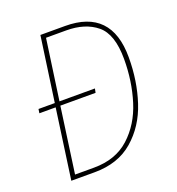

<svg xmlns="http://www.w3.org/2000/svg" viewBox="-125 -783 819 886"><g transform="rotate(-20 284.5 -340.5)"><path d="M519 -445Q519 -329 486 -228.5Q453 -128 379 -64Q305 0 190 0H75L123 -343H43L46 -363H126L171 -681H292Q519 -681 519 -445ZM496 -445Q496 -567 439.5 -613.5Q383 -660 290 -660H191L149 -363H323L319 -343H146L101 -21H194Q301 -21 368.5 -82.5Q436 -144 466 -240Q496 -336 496 -445Z"/></g></svg>

Font: Fira Sans Condensed Thin
Style: Italic
Weight: 250
Width: 3
Italic angle: -8°
Designer: Carrois Corporate & Edenspiekermann AG
Foundry: Carrois Corporate GbR & Edenspiekermann AG
Version: Version 4.203